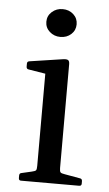

<svg xmlns="http://www.w3.org/2000/svg" viewBox="-52 -735 436 770"><g transform="rotate(5 166.5 -350.0)"><path d="M169 -588Q144 -588 126 -604Q108 -620 108 -644Q108 -668 126 -684Q144 -700 169 -700Q195 -700 212.5 -684Q230 -668 230 -644Q230 -620 212.5 -604Q195 -588 169 -588ZM122 0V-317H214V0ZM62 0Q53 0 53 -10V-20Q53 -30 63 -31L102 -40Q116 -43 119 -47Q122 -51 122 -65V-180H214V-64Q214 -51 217.5 -47Q221 -43 235 -41L297 -30Q306 -29 306 -19V-9Q306 0 296 0ZM122 -317V-463L140 -433L54 -447Q45 -448 45 -458V-470Q45 -479 55 -480L188 -500Q202 -502 208 -498.5Q214 -495 214 -482V-317Z"/></g></svg>

Font: Hahmlet
Style: Regular
Weight: 400
Designer: Minjoo Ham & Mark Frömberg
Foundry: hypertype
Version: Version 1.001; ttfautohint (v1.8.3)